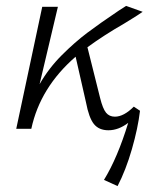

<svg xmlns="http://www.w3.org/2000/svg" viewBox="-20 -436 520 650"><path d="M433 -75 454 -61Q447 -2 426.5 69Q406 140 378 194L332 173Q378 98 414 -20Q381 5 347 5Q315 5 298 -16Q281 -37 271 -90L236 -244Q116 -140 86 0H35L123 -413H176L114 -151Q145 -205 189 -249Q233 -293 275.5 -325Q318 -357 382 -400Q390 -405 396 -409Q402 -413 407 -416L463 -396Q444 -383 427.5 -373Q411 -363 400 -356Q332 -317 276 -276L319 -104Q328 -68 339 -54.5Q350 -41 369 -41Q399 -41 433 -75Z"/></svg>

Font: Ysabeau Semilight
Style: Italic
Weight: 300
Italic angle: -12°
Designer: Christian Thalmann (Catharsis Fonts)
Version: Version 0.003